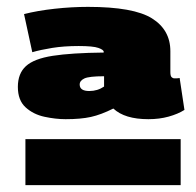

<svg xmlns="http://www.w3.org/2000/svg" viewBox="-20 -710 572 559"><path d="M32 -457Q32 -496 55.5 -517.5Q79 -539 133.5 -547.5Q188 -556 282 -557V-559Q282 -565 266.5 -570.5Q251 -576 209 -576Q166 -576 132 -570.5Q98 -565 74 -558L50 -669Q89 -679 139 -684.5Q189 -690 236 -690Q369 -690 422.5 -656.5Q476 -623 476 -561V-500Q476 -489 479.5 -485.5Q483 -482 487 -482Q490 -482 494.5 -482Q499 -482 503 -483L517 -390Q498 -378 471 -370.5Q444 -363 412 -363Q343 -363 310 -394Q274 -376 244.5 -369.5Q215 -363 171 -363Q142 -363 109.5 -370Q77 -377 54.5 -397.5Q32 -418 32 -457ZM212 -464Q212 -445 240 -445Q264 -445 283 -458V-488Q239 -488 225.5 -481.5Q212 -475 212 -464ZM54 -171V-305H506V-171Z"/></svg>

Font: Georama Extended Black
Style: Regular
Weight: 900
Width: 7
Designer: Jean-Baptiste Levee
Foundry: Production Type
Version: Version 1.000